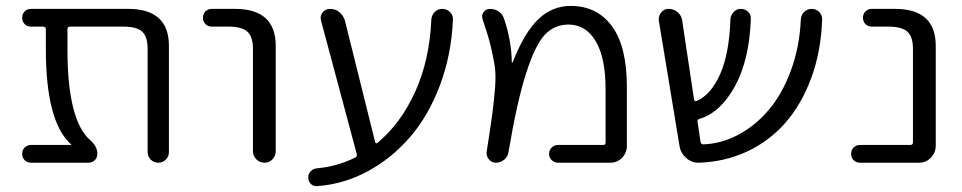

<svg xmlns="http://www.w3.org/2000/svg" viewBox="-20 -550 3253 649"><path d="M220 -60Q221 -60 221 -61L219 -63Q135 -140 135 -383V-451Q135 -460 126 -460H85Q72 -460 63.5 -468.5Q55 -477 55 -490Q55 -503 63.5 -511.5Q72 -520 85 -520H413Q551 -520 551 -395V-36Q551 -21 540.5 -10.5Q530 0 515 0Q500 0 489.5 -10.5Q479 -21 479 -36V-385Q479 -426 460.5 -443Q442 -460 398 -460H217Q208 -460 208 -451V-383Q208 -145 284 -77Q309 -56 309 -30Q309 -17 300.5 -8.5Q292 0 279 0H85Q72 0 63.5 -8.5Q55 -17 55 -30Q55 -43 63.5 -51.5Q72 -60 85 -60Z M696 -460Q683 -460 674.5 -468.5Q666 -477 666 -490Q666 -503 674.5 -511.5Q683 -520 696 -520H774Q912 -520 912 -395V-39Q912 -23 901 -11.5Q890 0 874 0Q858 0 846.5 -11.5Q835 -23 835 -39V-385Q835 -426 816 -443Q797 -460 753 -460Z M1052 79Q1039 80 1030.5 71.5Q1022 63 1022 50Q1022 37 1030.5 28.5Q1039 20 1051 19Q1118 13 1180 -17Q1188 -21 1186 -29L1065 -481Q1061 -496 1070.5 -508Q1080 -520 1096 -520Q1114 -520 1127.5 -508.5Q1141 -497 1146 -480L1248 -70Q1250 -63 1256 -67Q1335 -133 1383.5 -240Q1432 -347 1438 -484Q1439 -499 1449.5 -509.5Q1460 -520 1475 -520Q1490 -520 1501 -509.5Q1512 -499 1511 -484Q1506 -365 1467 -261.5Q1428 -158 1365.5 -86Q1303 -14 1222 29.5Q1141 73 1052 79Z M1625 -37Q1639 -126 1644.5 -168.5Q1650 -211 1653.5 -255Q1657 -299 1651.5 -331.5Q1646 -364 1638 -397Q1630 -430 1611 -486Q1607 -499 1615 -509.5Q1623 -520 1636 -520Q1653 -520 1666 -511Q1679 -502 1684 -486Q1709 -412 1710 -340Q1710 -338 1711 -338Q1713 -338 1713 -340Q1753 -441 1800 -485.5Q1847 -530 1909 -530Q1998 -530 2048.5 -461.5Q2099 -393 2099 -255V-57Q2099 -34 2083 -17Q2067 0 2043 0H1866Q1854 0 1845 -8.5Q1836 -17 1836 -30Q1836 -43 1845 -51.5Q1854 -60 1866 -60H2019Q2027 -60 2027 -68V-248Q2027 -355 1993.5 -411Q1960 -467 1902 -467Q1855 -467 1822.5 -433.5Q1790 -400 1759 -304.5Q1728 -209 1699 -37Q1697 -21 1684.5 -10.5Q1672 0 1656 0Q1642 0 1632.5 -11.5Q1623 -23 1625 -37Z M2277 -56 2207 -480Q2205 -496 2215 -508Q2225 -520 2240 -520Q2258 -520 2271 -508.5Q2284 -497 2286 -480L2326 -214Q2328 -205 2336 -209Q2384 -231 2414.5 -300Q2445 -369 2449 -485Q2450 -499 2460 -509.5Q2470 -520 2484 -520Q2499 -520 2509 -510Q2519 -500 2518 -486Q2513 -347 2464 -258Q2415 -169 2344 -148Q2336 -146 2338 -137L2348 -70Q2350 -62 2357 -62Q2418 -64 2475.5 -94.5Q2533 -125 2578.5 -178.5Q2624 -232 2653.5 -312Q2683 -392 2687 -485Q2688 -500 2698.5 -510Q2709 -520 2724 -520Q2739 -520 2749.5 -509Q2760 -498 2759 -483Q2755 -374 2721.5 -284.5Q2688 -195 2633.5 -133.5Q2579 -72 2504.5 -37.5Q2430 -3 2343 0Q2319 1 2300 -15.5Q2281 -32 2277 -56Z M2887 0Q2874 0 2865.5 -8.5Q2857 -17 2857 -30Q2857 -43 2865.5 -51.5Q2874 -60 2887 -60H3057Q3066 -60 3066 -69V-385Q3066 -426 3047 -443Q3028 -460 2984 -460H2927Q2914 -460 2905.5 -468.5Q2897 -477 2897 -490Q2897 -503 2905.5 -511.5Q2914 -520 2927 -520H3005Q3143 -520 3143 -395V-57Q3143 -34 3126.5 -17Q3110 0 3087 0Z"/></svg>

Font: Rounded Mplus 1c
Style: Regular
Weight: 400
Version: Version 1.059.20150529